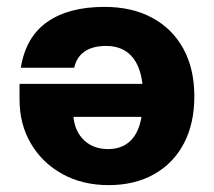

<svg xmlns="http://www.w3.org/2000/svg" viewBox="-20 -530 621 558"><path d="M544.8 -250Q544.8 -330 513 -388.2Q481.2 -446.5 422.5 -478.2Q363.9 -510 283.7 -510Q179.4 -510 117.1 -466.1Q54.8 -422.3 40.5 -333.2H195.8Q202 -363.5 225.5 -380Q249 -396.5 288.4 -396.5Q341.1 -396.5 368.5 -359.3Q396 -322.1 396 -250Q396 -169.7 369.8 -133.2Q343.7 -96.7 294.1 -96.7Q251.8 -96.7 224.8 -122Q197.7 -147.4 193.5 -190.3H404.8V-286.3H36.8V-240.9Q36.8 -168.7 70 -112.5Q103.2 -56.2 161.6 -24.1Q220.1 8 295.5 8Q371.6 8 427.6 -23.5Q483.7 -55 514.2 -112.8Q544.8 -170.5 544.8 -250Z"/></svg>

Font: Overused Grotesk Light
Style: Regular
Weight: 300
Designer: RandomMaerks
Version: Version 0.005